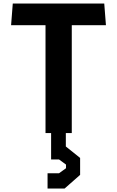

<svg xmlns="http://www.w3.org/2000/svg" viewBox="-20 -750 660 1082"><path d="M236.5 0H268V148.5H312.5L352 177.5V198L312.5 226.5H248V312.5H344L431.5 235.5V140L351 75.5V0H384.5V-608H577L567.5 -730H52L42.5 -608H236.5Z"/></svg>

Font: Monaspace Krypton
Style: Bold
Weight: 700
Designer: Riley Cran & the Lettermatic Team
Foundry: Lettermatic
Version: Version 1.200 (Monaspace Krypton)